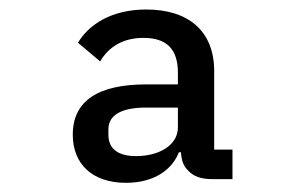

<svg xmlns="http://www.w3.org/2000/svg" viewBox="-20 -730 640 406"><path d="M429 -351.2H471.6V-413.7H432.9V-579.9C432.9 -664.1 378.6 -709.9 289.4 -709.9C213.1 -709.9 166.5 -676.1 144.9 -639.6L191.8 -600.1C208.5 -628.9 237.9 -649.9 283.4 -649.9C332.4 -649.9 356.2 -626.1 356.2 -576.3V-551.5H288.4C189.3 -551.5 133.9 -517.8 133.9 -445.3C133.9 -383.2 175.1 -343.4 246.4 -343.4C306.1 -343.4 344.1 -371.4 358.3 -408H362.6C363.6 -391.7 367.9 -378.2 378.2 -369C388.8 -357.2 405.2 -351.2 429 -351.2ZM209.2 -445.3V-456.7C209.2 -486.9 237.6 -502.5 288 -502.5H356.2V-460.6C356.2 -422.6 315.7 -399.9 268.1 -399.9C230.5 -399.9 209.2 -414.4 209.2 -445.3Z"/></svg>

Font: Margiela Mono Medium
Style: Regular
Weight: 500
Designer: Mike Abbink, Paul van der Laan, Pieter van Rosmalen
Foundry: Bold Monday
Version: Version 2.003 2021